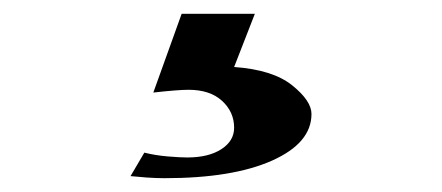

<svg xmlns="http://www.w3.org/2000/svg" viewBox="-20 -21 640 278"><path d="M218 237Q206 237 192 236Q178 235 169 234L189 200Q205 204 223 205.5Q241 207 251 207Q282 207 300.5 195Q319 183 319 164Q319 141 301.5 125Q284 109 253 109Q238 109 202 113L243 -1H349L319 76Q375 80 403 102.5Q431 125 431 144Q431 186 374 211.5Q317 237 218 237Z"/></svg>

Font: Wittgenstein Extrabold
Style: Regular
Weight: 800
Designer: Jörg Drees
Foundry: Jörg Drees
Version: Version 1.303; ttfautohint (v1.8.4.7-5d5b)